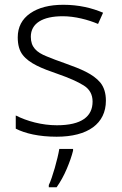

<svg xmlns="http://www.w3.org/2000/svg" viewBox="-20 -562 509 803"><path d="M422.9 -141.1C422.9 -172.4 415 -197.3 399.9 -216.3C369.1 -253.4 316.9 -273.9 252.9 -296.9C222.2 -307.6 196.3 -317.4 175.3 -326.2C132.3 -343.3 108.9 -365.2 108.9 -408.2C108.9 -464.4 158.2 -494.1 242.2 -494.1C293.5 -494.1 348.6 -479.5 390.1 -461.9L411.1 -508.8C364.3 -528.8 309.1 -542 245.1 -542C187 -542 141.1 -530.3 106.4 -506.3C71.8 -482.4 54.2 -448.7 54.2 -405.8C54.2 -374.5 61 -350.1 75.2 -332C103 -296.4 154.3 -275.9 221.2 -252.9C269 -236.3 305.2 -220.2 330.1 -204.6C355 -189 367.2 -166.5 367.2 -137.2C367.2 -75.2 321.8 -38.1 217.8 -38.1C155.3 -38.1 92.8 -55.2 45.9 -79.1V-23.9C85 -3.9 142.6 9.8 216.8 9.8C347.7 9.8 422.9 -44.9 422.9 -141.1ZM285.6 61H228C221.2 102.1 199.2 181.2 184.1 211.9V221.2H216.8C232.9 198.2 247.1 172.9 259.3 144C271.5 115.2 280.3 89.8 285.6 67.9Z"/></svg>

Font: Noto Reveo Sans
Style: Regular
Weight: 300
Designer: Monotype Design Team
Foundry: Monotype Imaging Inc.
Version: Version 2.007